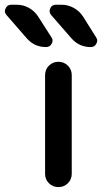

<svg xmlns="http://www.w3.org/2000/svg" viewBox="-77 -803 426 802"><path d="M111.3 -77.1V-489.3Q111.3 -512.7 127.4 -528.8Q143.6 -544.9 167 -544.9Q190.4 -544.9 206.5 -528.8Q222.7 -512.7 222.7 -489.3V-77.1Q222.7 -53.7 206.5 -37.6Q190.4 -21.5 167 -21.5Q143.6 -21.5 127.4 -37.6Q111.3 -53.7 111.3 -77.1ZM180.7 -783.2Q207 -783.2 231 -770Q254.9 -756.8 269.5 -734.4L324.2 -647.5Q329.1 -640.6 329.1 -632.8Q329.1 -627 325.2 -620.1Q318.4 -606.4 301.8 -606.4Q253.9 -606.4 221.7 -642.6L136.7 -740.2Q126 -752.9 132.8 -768.1Q139.6 -783.2 156.2 -783.2ZM-6.8 -783.2Q20.5 -783.2 43.9 -770Q67.4 -756.8 82 -734.4L137.7 -647.5Q142.6 -640.6 142.6 -632.8Q142.6 -627 138.7 -620.1Q130.9 -606.4 115.2 -606.4Q66.4 -606.4 34.2 -643.6L-49.8 -740.2Q-56.6 -748 -56.6 -756.8Q-56.6 -761.7 -53.7 -767.6Q-46.9 -783.2 -30.3 -783.2Z"/></svg>

Font: Gen Jyuu Gothic Medium
Style: Regular
Weight: 500
Designer: [Source Han Sans]
Ryoko NISHIZUKA  (kana & ideographs); Paul D. Hunt (Latin, Greek & Cyrillic); Wenlong ZHANG  (bopomofo
Version: Version 1.002.20150607